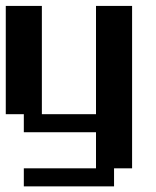

<svg xmlns="http://www.w3.org/2000/svg" viewBox="-20 -458 540 665"><path d="M0 -437.5H125V-62.5H312.5V-437.5H437.5V125H375V187.5H62.5V125H312.5V0H62.5V-62.5H0Z"/></svg>

Font: NeoDunggeunmo
Style: Regular
Weight: 400
Monospace: yes
Version: Version 1.600